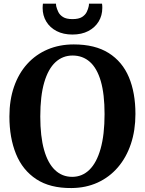

<svg xmlns="http://www.w3.org/2000/svg" viewBox="-20 -988 770 1020"><path d="M359.5 11Q246 12 173 -36Q100 -84 65 -170Q30 -256 30 -369Q30 -456.5 54.5 -527.2Q79 -598 124.5 -648.2Q170 -698.5 232.8 -725.2Q295.5 -752 372 -752Q485 -752 557.5 -706.2Q630 -660.5 664.8 -577.8Q699.5 -495 699.5 -382.5Q699.5 -295 675.2 -223Q651 -151 606 -98.8Q561 -46.5 498.5 -18Q436 10.5 359.5 11ZM363.5 -48.5Q416.5 -48.5 455 -86Q493.5 -123.5 514.5 -198Q535.5 -272.5 535.5 -382Q535.5 -488 515.5 -556.8Q495.5 -625.5 457.5 -659.2Q419.5 -693 365.5 -693Q313 -693 274.5 -657.5Q236 -622 215 -550.2Q194 -478.5 194 -369Q194 -263.5 214 -192.2Q234 -121 272 -84.8Q310 -48.5 363.5 -48.5ZM365 -804.5Q316.5 -804.5 281 -822.8Q245.5 -841 226 -873.2Q206.5 -905.5 206.5 -945.5Q206.5 -952 207 -957.8Q207.5 -963.5 208 -968.5H277.5Q277.5 -966 277.8 -962.5Q278 -959 278.5 -955.5Q282 -941 289.5 -925Q297 -909 314.5 -897.8Q332 -886.5 365 -886.5Q398 -886.5 415.5 -897.5Q433 -908.5 440.8 -924.5Q448.5 -940.5 451.5 -955.5Q452.5 -959 452.5 -962.5Q452.5 -966 452.5 -968.5H522Q523 -963.5 523.2 -957.8Q523.5 -952 523.5 -946Q523.5 -905.5 504 -873.5Q484.5 -841.5 449 -823Q413.5 -804.5 365 -804.5Z"/></svg>

Font: Merriweather 24pt
Style: Bold
Weight: 700
Designer: Eben Sorkin
Foundry: Eben Sorkin
Version: Version 2.100